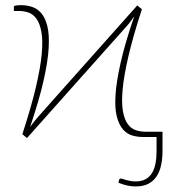

<svg xmlns="http://www.w3.org/2000/svg" viewBox="-20 -518 657 726"><path d="M594.5 52Q594.5 81.5 589.2 106.2Q584 131 572 149Q560 167 540.8 177Q521.5 187 493 187Q462 187 428 173L430 163.5Q431 159 433.5 158Q436 157 438 157Q440 157 444.8 158.8Q449.5 160.5 456.5 162.5Q463.5 164.5 472.8 166.2Q482 168 492.5 168Q515 168 530.2 159.8Q545.5 151.5 554.8 136.2Q564 121 568 100Q572 79 572 53.5V0H520Q499.5 0 479.8 -5.8Q460 -11.5 445 -28.8Q430 -46 421.8 -77Q413.5 -108 416.8 -158.8Q420 -209.5 436.5 -282.5Q453 -355.5 487.5 -456Q478.5 -443 469.5 -431.5Q460.5 -420 451 -410L82 4L64.5 -10.5Q98 -113 115.5 -187.5Q133 -262 137.8 -313.8Q142.5 -365.5 136.5 -397.5Q130.5 -429.5 118 -447Q105.5 -464.5 88 -470.5Q70.5 -476.5 52.5 -476.5H32.5V-493.5Q32.5 -496 40.8 -497.2Q49 -498.5 60 -498.5Q80.5 -498.5 100.5 -492.2Q120.5 -486 135.8 -468.5Q151 -451 159 -419.2Q167 -387.5 164 -336.2Q161 -285 144.5 -212Q128 -139 94 -38.5Q103 -51 112.2 -62Q121.5 -73 130 -83L499 -497.5L516.5 -483Q483 -380.5 465.8 -306.2Q448.5 -232 443.8 -180.5Q439 -129 444.8 -97.5Q450.5 -66 463.2 -48.8Q476 -31.5 493.2 -25.8Q510.5 -20 528.5 -20H594.5Z"/></svg>

Font: Lato 2
Style: Regular
Weight: 200
Designer: Lukasz Dziedzic with Adam Twardoch and Botio Nikoltchev
Foundry: tyPoland Lukasz Dziedzic
Version: Version 2.015; 2015-08-06; http://www.latofonts.com/